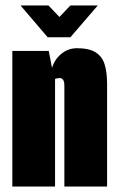

<svg xmlns="http://www.w3.org/2000/svg" viewBox="-20 -681 431 701"><path d="M25 0V-495H158L170 -433Q179 -464 204 -484.5Q229 -505 261 -505Q305 -505 329 -490Q353 -475 362 -446Q371 -417 371 -374V0H215V-368Q215 -375 214 -380Q213 -385 211 -388.5Q209 -392 206 -394Q203 -396 198 -396Q196 -396 192.5 -395.5Q189 -395 186 -394.5Q183 -394 181 -393V0ZM154 -545 55 -661H157L197 -619L237 -661H337L237 -545Z"/></svg>

Font: Alumni Sans Thin Black
Style: Regular
Weight: 900
Version: Version 1.018